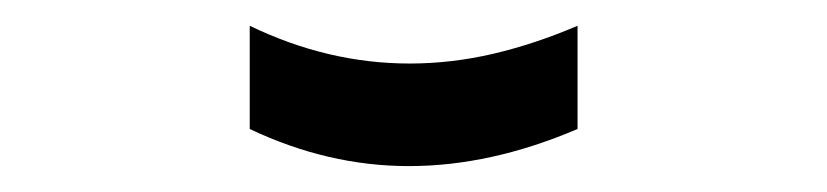

<svg xmlns="http://www.w3.org/2000/svg" viewBox="-20 -334 642 149"><path d="M173.8 -314Q234.4 -284.7 297.9 -284.7Q330.1 -284.7 362.5 -292.2Q395 -299.8 428.2 -314V-233.9Q360.8 -205.1 297.4 -205.1Q234.4 -205.1 173.8 -233.9Z"/></svg>

Font: Vazir Code Hack
Style: Code-Hack
Weight: 400
Foundry: DejaVu fonts team - Redesigned by Saber Rastikerdar
Version: Version 1.1.2